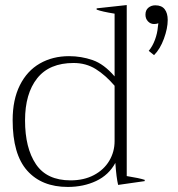

<svg xmlns="http://www.w3.org/2000/svg" viewBox="-20 -729 704 759"><path d="M30 -254Q30 -335 58.5 -392Q87 -449 137.5 -478Q188 -507 253 -507Q301 -507 346 -491.5Q391 -476 433 -427V-675Q383 -683 362 -691V-696L481 -709V-33Q531 -25 552 -18V-13L447 2Q440 -26 436 -85Q410 -37 360 -13.5Q310 10 248 10Q145 10 87.5 -54.5Q30 -119 30 -254ZM568 -528Q583 -546 592.5 -571.5Q602 -597 604 -622L606 -637Q598 -634 589 -634Q575 -634 565 -644.5Q555 -655 555 -671Q555 -689 566.5 -698.5Q578 -708 594 -708Q619 -708 631 -692.5Q643 -677 643 -650Q643 -617 628 -576Q613 -535 589 -511ZM433 -171V-390Q397 -432 358.5 -456Q320 -480 271 -480Q175 -480 127 -419.5Q79 -359 79 -253Q79 -144 122 -80Q165 -16 259 -16Q312 -16 351.5 -37Q391 -58 412 -93.5Q433 -129 433 -171Z"/></svg>

Font: Trirong ExtraLight
Style: Regular
Weight: 275
Designer: Katatrad Team
Foundry: CadsonDemak
Version: Version 1.001